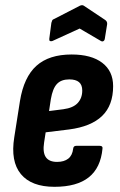

<svg xmlns="http://www.w3.org/2000/svg" viewBox="-20 -712 463 740"><path d="M190 8Q101 8 60.5 -41Q20 -90 35 -183L57 -323Q72 -415 120.5 -458.5Q169 -502 256 -502Q332 -502 374 -470Q416 -438 416 -380Q416 -306 373.5 -265Q331 -224 246 -213L156 -202L150 -163Q144 -125 156.5 -106.5Q169 -88 200 -88Q227 -88 243 -100.5Q259 -113 262 -139Q263 -150 274 -150H364Q377 -150 375 -139Q368 -65 322 -28.5Q276 8 190 8ZM169 -284 224 -291Q262 -296 279.5 -315Q297 -334 297 -363Q297 -385 284.5 -395.5Q272 -406 247 -406Q216 -406 199.5 -388.5Q183 -371 176 -330ZM182 -554Q176 -552 172.5 -554Q169 -556 170 -563L178 -624Q180 -631 181.5 -634Q183 -637 189 -639L288 -690Q297 -694 303 -690L384 -636Q394 -630 393 -619L384 -563Q383 -556 378.5 -553.5Q374 -551 369 -554L287 -602Z"/></svg>

Font: Sofia Sans Condensed ExtraBold
Style: Italic
Weight: 800
Italic angle: -9°
Version: Version 4.100